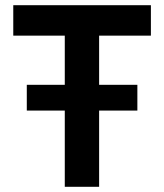

<svg xmlns="http://www.w3.org/2000/svg" viewBox="-20 -718 630 738"><path d="M508 -293H361V0H229V-293H83V-392H229V-581H31V-698H560V-581H361V-392H508Z"/></svg>

Font: IBM Plex Sans SemiBold
Style: Regular
Weight: 600
Designer: Mike Abbink, Paul van der Laan, Pieter van Rosmalen
Foundry: Bold Monday
Version: Version 3.201